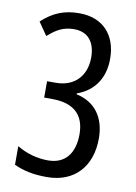

<svg xmlns="http://www.w3.org/2000/svg" viewBox="-84 -779 596 844"><g transform="rotate(10 214.5 -357.0)"><path d="M369 -550C369 -657 306 -724 202 -724C137 -724 87 -706 35 -658L75 -600C113 -634 144 -651 191 -651C252 -651 286 -611 286 -541C286 -460 236 -405 152 -405H113V-332H149C247 -332 294 -285 294 -200C294 -119 257 -63 177 -63C129 -63 81 -76 38 -102V-19C81 1 126 10 185 10C309 10 381 -73 381 -196C381 -290 335 -353 251 -371V-375C329 -403 369 -466 369 -550Z"/></g></svg>

Font: Noto Sans Myanmar UI ExtraCondensed
Style: Regular
Weight: 400
Width: 2
Designer: Monotype Design Team
Foundry: Monotype Imaging Inc.
Version: Version 2.103